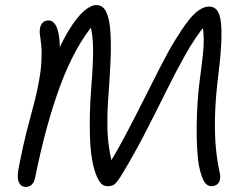

<svg xmlns="http://www.w3.org/2000/svg" viewBox="-20 -729 976 761"><path d="M82 12Q75 12 68 8.5Q61 5 56 -4Q51 -13 50.5 -30Q50 -47 56 -74Q71 -150 84.5 -203.5Q98 -257 109.5 -298.5Q121 -340 129 -379Q142 -443 144 -483.5Q146 -524 143.5 -549Q141 -574 138.5 -589.5Q136 -605 139 -619Q142 -633 150.5 -640.5Q159 -648 173 -648Q190 -648 201 -628.5Q212 -609 215.5 -571Q219 -533 214 -478L190 -481Q222 -559 253 -609.5Q284 -660 312 -684.5Q340 -709 362 -709Q389 -709 402 -679.5Q415 -650 418 -597Q421 -544 417.5 -474.5Q414 -405 408 -325Q405 -279 405.5 -233Q406 -187 412 -145.5Q418 -104 428 -69L397 -54Q435 -114 472.5 -184.5Q510 -255 546 -326.5Q582 -398 614 -461Q646 -524 673 -568Q703 -617 726 -646.5Q749 -676 769.5 -689.5Q790 -703 809 -703Q825 -703 836.5 -692.5Q848 -682 853.5 -654Q859 -626 857.5 -573.5Q856 -521 846 -437Q837 -367 833.5 -300.5Q830 -234 833.5 -171.5Q837 -109 850 -49Q855 -29 851.5 -16Q848 -3 839 3Q830 9 818 9Q802 9 791 -6.5Q780 -22 770 -65Q764 -95 761.5 -137.5Q759 -180 759.5 -229Q760 -278 763.5 -329.5Q767 -381 774 -429Q781 -481 784.5 -515.5Q788 -550 787.5 -577Q787 -604 782 -634L793 -629Q753 -580 715.5 -513.5Q678 -447 639 -368Q600 -289 556 -203.5Q512 -118 460 -32Q446 -10 436 -0.5Q426 9 408 9Q392 9 382.5 0Q373 -9 364 -29Q341 -82 337 -176Q333 -270 342 -387Q349 -470 349 -531.5Q349 -593 335 -640H357Q277 -546 219.5 -391.5Q162 -237 119 -24Q115 -5 105 3.5Q95 12 82 12Z"/></svg>

Font: Shantell Sans Light
Style: Italic
Weight: 300
Italic angle: -11°
Designer: Stephen Nixon, Anya Danilova, Shantell Martin
Foundry: Arrow Type
Version: Version 1.008;[ac192a2d6]